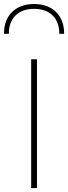

<svg xmlns="http://www.w3.org/2000/svg" viewBox="-23 -949 344 969"><path d="M-2.9 -778.3H21.5Q21.5 -837.4 55.2 -870.8Q88.9 -904.3 148.9 -904.3Q209 -904.3 242.7 -870.8Q276.4 -837.4 276.4 -778.3H300.8Q300.8 -848.6 259.5 -888.7Q218.3 -928.7 148.9 -928.7Q79.6 -928.7 38.3 -888.7Q-2.9 -848.6 -2.9 -778.3ZM163.6 0V-649.9H134.3V0Z"/></svg>

Font: Estedad VF
Style: Regular
Weight: 100
Designer: Amin Abedi
Version: Version 7.3